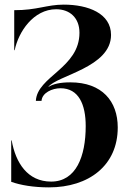

<svg xmlns="http://www.w3.org/2000/svg" viewBox="-20 -806 576 830"><path d="M255.5 -786C182.5 -786 139 -761.5 41.5 -762V-589H43.5C59.5 -668 124.5 -766 223 -766C281.5 -766 323.5 -729 323.5 -664.5C323.5 -511.5 140.5 -476 135 -370H159.5C162 -405 205.5 -424.5 241.5 -424.5C320.5 -424.5 350.5 -354 350.5 -261C350.5 -130 309 -21 201 -21C99 -21 47.5 -102.5 30.5 -199H28.5V-20C69 -5.5 125.5 4 191.5 4C364 4 489 -90.5 489 -255C489 -368 421.5 -450 284 -450C240.5 -450 208.5 -443 188 -429.5C226 -480.5 460 -513.5 460 -655C460 -748.5 360.5 -786 255.5 -786Z"/></svg>

Font: Beautique Display
Style: Bold
Weight: 700
Designer: Nhat-Quang Ngo
Version: Version 1.100;Glyphs 3.2.3 (3260)